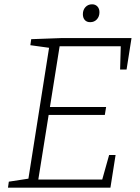

<svg xmlns="http://www.w3.org/2000/svg" viewBox="-20 -872 652 892"><path d="M125 -690 262 -695H591L568 -549H538L541 -657H257L212 -375H473L467 -338H206L158 -38H455L487 -152H517L493 0H17L21 -28L112 -42L208 -650L121 -662ZM365 -806Q365 -826 377 -839Q389 -852 408 -852Q423 -852 432.5 -842Q442 -832 442 -815Q442 -795 430 -782Q418 -769 399 -769Q383 -769 374 -779Q365 -789 365 -806Z"/></svg>

Font: Bitter Pro Light
Style: Italic
Weight: 300
Italic angle: -9°
Designer: Sol Matas, and Bitter project Authors
Foundry: Sol Matas
Version: Version 1.010